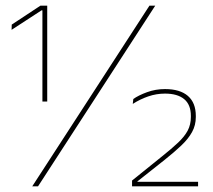

<svg xmlns="http://www.w3.org/2000/svg" viewBox="-20 -659 752 679"><path d="M130 -300V-622.5H127L21 -553.5L21.5 -572L123 -639H147V-300ZM94 0 508.5 -639H529L114.5 0ZM447 0V-20.5L553 -106Q587.5 -133.5 610 -154.8Q632.5 -176 643.8 -197.2Q655 -218.5 655 -245.5V-249Q655 -289 631.2 -308.5Q607.5 -328 563.5 -328Q533 -328 504 -318Q475 -308 449.5 -291.5L451.5 -309Q470 -322 500 -333Q530 -344 563.5 -344Q616.5 -344 644.5 -319.8Q672.5 -295.5 672.5 -249V-245Q672.5 -216 659.2 -192Q646 -168 621.2 -144.5Q596.5 -121 562 -93.5L466 -17.5V-11L459 -16H680.5V0Z"/></svg>

Font: Anek Odia Thin
Style: Regular
Weight: 250
Version: Version 1.003